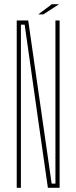

<svg xmlns="http://www.w3.org/2000/svg" viewBox="-20 -898 365 918"><path d="M60 0V-800H115L151 -548L227 -20H245V-800H265V0H209L166 -300L98 -780H80V0ZM164 -829V-830L228 -878H261V-877L187 -829Z"/></svg>

Font: Big Shoulders Display Thin
Style: Regular
Weight: 100
Designer: Patric King
Foundry: XO Type Co
Version: Version 1.000; ttfautohint (v1.8.2)